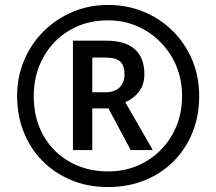

<svg xmlns="http://www.w3.org/2000/svg" viewBox="-20 -744 872 774"><path d="M416 10Q334 10 267 -18Q200 -46 151 -95.5Q102 -145 75.5 -212Q49 -279 49 -357Q49 -434 77 -500.5Q105 -567 155 -617Q205 -667 271.5 -695.5Q338 -724 416 -724Q493 -724 559.5 -696.5Q626 -669 676 -619.5Q726 -570 754.5 -503Q783 -436 783 -356Q783 -277 756 -210Q729 -143 679.5 -93.5Q630 -44 563 -17Q496 10 416 10ZM416 -53Q500 -53 567.5 -92.5Q635 -132 674.5 -201Q714 -270 714 -357Q714 -421 691.5 -476Q669 -531 628 -573Q587 -615 533 -638.5Q479 -662 415 -662Q329 -662 261.5 -622.5Q194 -583 155 -513.5Q116 -444 116 -357Q116 -266 155 -197.5Q194 -129 262 -91Q330 -53 416 -53ZM274 -139V-580H408Q485 -580 523.5 -545.5Q562 -511 562 -446Q562 -402 540 -374Q518 -346 485 -332L596 -139H507L417 -307H352V-139ZM404 -372Q443 -372 462.5 -392Q482 -412 482 -444Q482 -479 465 -495.5Q448 -512 403 -512H352V-372Z"/></svg>

Font: Noto Sans Sinhala SemiCondensed
Style: Bold
Weight: 700
Width: 4
Designer: Jelle Bosma - Monotype Design Team
Foundry: Monotype Imaging Inc.
Version: Version 2.006; ttfautohint (v1.8.4.7-5d5b)